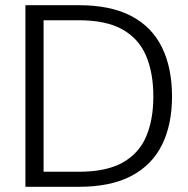

<svg xmlns="http://www.w3.org/2000/svg" viewBox="-20 -720 725 740"><path d="M78 0V-700H283Q407 -700 486.5 -658Q566 -616 604.5 -537Q643 -458 643 -348Q643 -240 604.5 -162Q566 -84 486.5 -42Q407 0 283 0ZM148 -58H283Q389 -58 452 -93Q515 -128 543 -193Q571 -258 571 -348Q571 -439 543 -505Q515 -571 452 -606.5Q389 -642 283 -642H148Z"/></svg>

Font: Host Grotesk Light
Style: Regular
Weight: 300
Designer: Doukan Karapınar
Foundry: Element Type
Version: Version 1.003